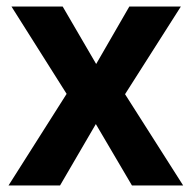

<svg xmlns="http://www.w3.org/2000/svg" viewBox="-20 -565 585 585"><path d="M6 0H163L272 -187L382 0H538L361 -278L531 -545H374L273 -370L171 -545H15L183 -279Z"/></svg>

Font: Kathrein 75 Bold
Style: Regular
Weight: 700
Designer: Lazydogs Typefoundry, based on Open Sans by Ascender Corporation
Foundry: Lazydogs Typefoundry
Version: Version 1.003;PS 001.003;hotconv 1.0.88;makeotf.lib2.5.64775